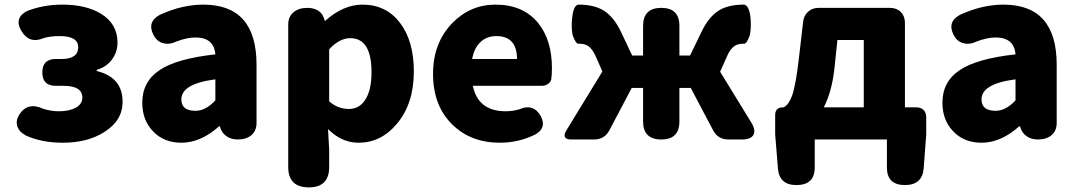

<svg xmlns="http://www.w3.org/2000/svg" viewBox="-20 -603 4653 830"><path d="M252 14Q159 14 90 -18Q62 -34 55 -57Q47 -81 63 -107Q99 -164 166 -133Q200 -122 234 -122Q279 -122 307 -137Q336 -153 336 -181Q336 -232 255 -232H221Q163 -232 163 -290Q163 -348 221 -348H246Q318 -348 318 -399Q318 -447 238 -447Q196 -447 168 -438Q106 -412 72 -470Q40 -525 96 -555Q167 -583 250 -583Q351 -583 416 -544Q488 -500 488 -419Q488 -381 467 -350Q443 -314 398 -301V-296Q510 -269 510 -163Q510 -81 429 -31Q357 14 252 14Z M764 14Q687 14 640 -37Q595 -85 595 -159Q595 -250 670 -300Q745 -350 911 -368Q905 -441 825 -441Q789 -441 744 -424Q713 -409 687 -416Q659 -422 644 -451Q614 -508 671 -539Q767 -583 859 -583Q1089 -583 1089 -323V-161V-72Q1089 -37 1066 -18Q1044 0 1007 0Q979 0 958.5 -14.5Q938 -29 931 -55V-57H927Q848 14 764 14ZM825 -124Q869 -124 911 -169V-260Q833 -250 796 -226Q764 -205 764 -173Q764 -124 825 -124Z M1315 207Q1226 207 1226 119V-181V-497Q1226 -532 1250 -551Q1272 -569 1309 -569Q1337 -569 1357 -556Q1377 -542 1383 -516V-514H1387Q1465 -583 1547 -583Q1649 -583 1709 -504.5Q1769 -426 1769 -294Q1769 -154 1695 -67Q1627 14 1530 14Q1457 14 1398 -45L1403 44V119Q1403 207 1315 207ZM1488 -132Q1532 -132 1557 -169Q1586 -210 1586 -291Q1586 -438 1494 -438Q1448 -438 1403 -390V-277V-165Q1440 -132 1488 -132Z M2141 14Q2015 14 1935 -65Q1852 -146 1852 -284Q1852 -417 1935 -503Q2013 -583 2122 -583Q2241 -583 2306 -504Q2366 -430 2366 -308Q2366 -281 2363 -260Q2361 -249 2349.5 -240.5Q2338 -232 2323 -232H2191H2024Q2047 -122 2166 -122Q2197 -122 2227 -131Q2255 -144 2278.5 -136.5Q2302 -129 2317 -102Q2345 -51 2295 -22Q2222 14 2141 14ZM2021 -348H2118H2215Q2215 -447 2125 -447Q2086 -447 2059 -423Q2030 -397 2021 -348Z M2448 0Q2428 0 2422.5 -10Q2417 -20 2427 -37L2584 -294L2555 -360Q2541 -391 2523 -404Q2507 -414 2484 -414Q2483 -414 2482 -414Q2473 -412 2464 -431Q2456 -446 2454 -459Q2449 -492 2454 -531Q2460 -580 2480 -583Q2481 -583 2482 -583Q2547 -583 2589 -558Q2634 -530 2665 -464L2713 -363H2760V-491Q2760 -569 2839 -569Q2917 -569 2917 -491V-363H2963L3012 -464Q3043 -530 3088 -558Q3129 -583 3195 -583Q3196 -583 3197 -583Q3217 -580 3224 -531Q3228 -492 3223 -459Q3221 -446 3213 -431Q3204 -412 3195 -414Q3194 -414 3193 -414Q3170 -414 3155 -404Q3136 -391 3123 -360L3093 -293L3228 -73Q3248 -40 3237 -20Q3226 0 3187 0H3129Q3083 0 3062 -41L2966 -223H2917V-78Q2917 0 2839 0Q2760 0 2760 -78V-223H2711L2615 -41Q2594 0 2548 0H2499Z M3423 197Q3349 197 3343 126L3331 -22V-105Q3331 -139 3365 -139H3368Q3390 -151 3404 -189Q3420 -235 3433 -346L3452 -510Q3455 -536 3473.5 -552.5Q3492 -569 3519 -569H3675H3827Q3856 -569 3874 -551Q3892 -533 3892 -504V-139H3941Q3961 -139 3972.5 -127.5Q3984 -116 3984 -96V-22L3973 125Q3967 197 3892 197Q3814 197 3814 121V0H3502V121Q3502 197 3423 197ZM3541 -139H3714V-284V-430H3600L3587 -305Q3575 -203 3541 -139Z M4223 14Q4146 14 4099 -37Q4054 -85 4054 -159Q4054 -250 4129 -300Q4204 -350 4370 -368Q4364 -441 4284 -441Q4248 -441 4203 -424Q4172 -409 4146 -416Q4118 -422 4103 -451Q4073 -508 4130 -539Q4226 -583 4318 -583Q4548 -583 4548 -323V-161V-72Q4548 -37 4525 -18Q4503 0 4466 0Q4438 0 4417.5 -14.5Q4397 -29 4390 -55V-57H4386Q4307 14 4223 14ZM4284 -124Q4328 -124 4370 -169V-260Q4292 -250 4255 -226Q4223 -205 4223 -173Q4223 -124 4284 -124Z"/></svg>

Font: GenSenRounded TW H
Style: Regular
Weight: 900
Version: Version 1.501;PS 1;hotconv 16.6.51;makeotf.lib2.5.65220